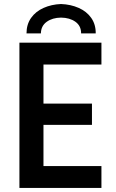

<svg xmlns="http://www.w3.org/2000/svg" viewBox="-20 -931 574 951"><path d="M76.2 -719.7H482.4V-611.3H195.3V-418H435.5V-312.5H195.3V-108.4H482.4V0H76.2ZM454.1 -765.6H381.8Q381.8 -803.2 353.5 -823.2Q325.2 -843.3 282.2 -843.8Q239.7 -843.3 211.4 -823Q183.1 -802.7 182.6 -765.6H111.3Q111.3 -810.1 134 -842.3Q156.7 -874.5 195.8 -891.8Q234.9 -909.2 282.2 -911.1Q330.6 -909.2 369.9 -891.8Q409.2 -874.5 431.9 -842.3Q454.6 -810.1 454.1 -765.6Z"/></svg>

Font: Reddit Sans Chocolate SemiBold
Style: Regular
Weight: 600
Designer: Stephen Hutchings
Foundry: Reddit
Version: Version 1.011